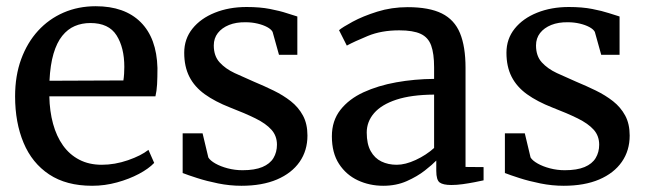

<svg xmlns="http://www.w3.org/2000/svg" viewBox="-20 -586 2083 617"><path d="M276 11Q193 11 138 -25.5Q83 -62 55.8 -127Q28.5 -192 28.5 -276.5Q28.5 -342.5 48 -395.8Q67.5 -449 102.2 -487Q137 -525 184.2 -545.5Q231.5 -566 287.5 -566Q380.5 -566 432 -514.8Q483.5 -463.5 486 -367.5Q486 -337.5 484.8 -315.2Q483.5 -293 479.5 -276.5H138.5Q139.5 -228.5 150.5 -188.2Q161.5 -148 182.5 -118.5Q203.5 -89 234.8 -72.8Q266 -56.5 307 -56.5Q349 -56.5 391.5 -71.2Q434 -86 457 -104.5L475.5 -62.5Q458 -44 426.5 -27.2Q395 -10.5 356 0.2Q317 11 276 11ZM139 -326.5 376.5 -327.5Q378 -336.5 378.8 -349Q379.5 -361.5 379.5 -371Q379.5 -433 354.5 -472.5Q329.5 -512 270.5 -512Q243 -512 220.2 -502.2Q197.5 -492.5 180 -470.8Q162.5 -449 152 -413.5Q141.5 -378 139 -326.5Z M756 11Q718.5 11 681.2 3.5Q644 -4 613.8 -13.8Q583.5 -23.5 567 -30V-157.5H631L649.5 -80Q655.5 -70 672.2 -60.5Q689 -51 712 -45Q735 -39 759.5 -39Q798.5 -39 823 -49.2Q847.5 -59.5 858.8 -78.2Q870 -97 870 -121Q870 -149.5 852.2 -169.2Q834.5 -189 801 -205.5Q767.5 -222 719.5 -240.5Q671 -259.5 638 -283.2Q605 -307 588.5 -339.5Q572 -372 572 -416.5Q572 -461 598.5 -494Q625 -527 670.5 -545.2Q716 -563.5 772.5 -563.5Q815.5 -563.5 847.5 -557.2Q879.5 -551 901.2 -543.8Q923 -536.5 935.5 -533V-410H876.5L856 -483.5Q851.5 -492 838.5 -499Q825.5 -506 807.5 -510.2Q789.5 -514.5 769.5 -514.5Q739 -515 716 -505.8Q693 -496.5 680 -479.8Q667 -463 667 -440Q667 -406 685.8 -385.5Q704.5 -365 734 -351.2Q763.5 -337.5 796 -323.5Q828.5 -310 859.2 -295Q890 -280 914.5 -260.8Q939 -241.5 953.5 -214.8Q968 -188 968 -150.5Q968 -102 942.8 -65.8Q917.5 -29.5 870 -9.2Q822.5 11 756 11Z M1211.5 11Q1167.5 11 1130 -6.5Q1092.5 -24 1069.5 -59.2Q1046.5 -94.5 1046.5 -148Q1046.5 -198 1074 -233Q1101.5 -268 1148.2 -289.5Q1195 -311 1253.5 -321.5Q1312 -332 1375 -332.5V-369.5Q1375 -414 1365.5 -440Q1356 -466 1331.8 -477.2Q1307.5 -488.5 1263 -488.5Q1205.5 -488.5 1162 -470.5Q1118.5 -452.5 1094.5 -439.5L1069.5 -489Q1080.5 -498.5 1113.2 -516.2Q1146 -534 1192.2 -548.5Q1238.5 -563 1290 -563Q1359 -563 1399.8 -542.8Q1440.5 -522.5 1458.2 -479.5Q1476 -436.5 1476 -368V-49.5L1534 -49V-6.5Q1523 -4 1505 -0.5Q1487 3 1467.2 5.8Q1447.5 8.5 1430.5 8.5Q1404 8.5 1393 0.5Q1382 -7.5 1382 -37V-70Q1369.5 -57 1345.2 -38Q1321 -19 1287.2 -4Q1253.5 11 1211.5 11ZM1255 -56.5Q1282.5 -56.5 1316 -72Q1349.5 -87.5 1375 -110.5V-282Q1302 -281.5 1254 -265.8Q1206 -250 1182.2 -222.5Q1158.5 -195 1158.5 -160Q1158.5 -123.5 1171.2 -100.5Q1184 -77.5 1205.8 -67Q1227.5 -56.5 1255 -56.5Z M1791.5 11Q1754 11 1716.8 3.5Q1679.5 -4 1649.2 -13.8Q1619 -23.5 1602.5 -30V-157.5H1666.5L1685 -80Q1691 -70 1707.8 -60.5Q1724.5 -51 1747.5 -45Q1770.5 -39 1795 -39Q1834 -39 1858.5 -49.2Q1883 -59.5 1894.2 -78.2Q1905.5 -97 1905.5 -121Q1905.5 -149.5 1887.8 -169.2Q1870 -189 1836.5 -205.5Q1803 -222 1755 -240.5Q1706.5 -259.5 1673.5 -283.2Q1640.5 -307 1624 -339.5Q1607.5 -372 1607.5 -416.5Q1607.5 -461 1634 -494Q1660.5 -527 1706 -545.2Q1751.5 -563.5 1808 -563.5Q1851 -563.5 1883 -557.2Q1915 -551 1936.8 -543.8Q1958.5 -536.5 1971 -533V-410H1912L1891.5 -483.5Q1887 -492 1874 -499Q1861 -506 1843 -510.2Q1825 -514.5 1805 -514.5Q1774.5 -515 1751.5 -505.8Q1728.5 -496.5 1715.5 -479.8Q1702.5 -463 1702.5 -440Q1702.5 -406 1721.2 -385.5Q1740 -365 1769.5 -351.2Q1799 -337.5 1831.5 -323.5Q1864 -310 1894.8 -295Q1925.5 -280 1950 -260.8Q1974.5 -241.5 1989 -214.8Q2003.5 -188 2003.5 -150.5Q2003.5 -102 1978.2 -65.8Q1953 -29.5 1905.5 -9.2Q1858 11 1791.5 11Z"/></svg>

Font: Merriweather 28pt
Style: Regular
Weight: 400
Version: Version 2.100